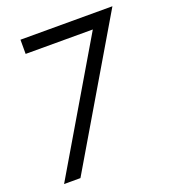

<svg xmlns="http://www.w3.org/2000/svg" viewBox="-129 -797 797 893"><g transform="rotate(-20 269.5 -350.0)"><path d="M116.2 0H35.2L406.7 -629.9H74.2V-700.2H529.3Z"/></g></svg>

Font: LilGrotesk
Style: Regular
Weight: 400
Designer: BSozoo
Foundry: BSozoo
Version: Version 1.004;PS 001.004;hotconv 1.0.70;makeotf.lib2.5.58329